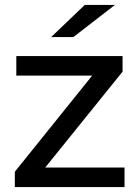

<svg xmlns="http://www.w3.org/2000/svg" viewBox="-20 -757 561 777"><path d="M484 -79V0H40V-62L353 -451H46V-530H476V-467L163 -79ZM323 -737H445L277 -607H187Z"/></svg>

Font: APTA Sans Medium
Style: Bold
Weight: 500
Version: Version 7.200